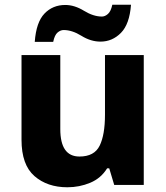

<svg xmlns="http://www.w3.org/2000/svg" viewBox="-20 -782 702 812"><path d="M588 -549H424V-297Q424 -212 401.5 -166Q379 -120 316 -120Q235 -120 235 -236V-549H71V-191Q71 -85 125.5 -37.5Q180 10 265 10Q316 10 361.5 -9Q407 -28 433 -70H442L463 0H588ZM534 -762H455Q449 -734 436.5 -723Q424 -712 411 -712Q375 -712 335 -736.5Q295 -761 256 -761Q203 -761 168 -724.5Q133 -688 127 -605H205Q211 -634 223.5 -644.5Q236 -655 249 -655Q285 -655 324.5 -630.5Q364 -606 405 -606Q455 -606 491.5 -643Q528 -680 534 -762Z"/></svg>

Font: Noto Sans UI Extra
Style: Regular
Weight: 800
Designer: Monotype Design Team
Foundry: Monotype Imaging Inc.
Version: Version 1.901